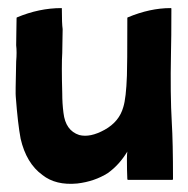

<svg xmlns="http://www.w3.org/2000/svg" viewBox="-20 -443 466 475"><path d="M405 -140Q408 -91 408 0Q408 2 406 2H351H297Q295 2 295 0Q294 -21 294 -50Q294 -61 295 -68Q275 -35 247 -15Q214 6 171 11Q118 16 85 -10Q45 -39 31 -100Q24 -137 19 -204Q18 -208 20 -291Q22 -314 20 -331Q20 -340 20.5 -367Q21 -394 21 -398Q21 -400 22 -400Q77 -423 132 -423Q133 -423 133 -422Q133 -384 135 -371Q135 -364 134.5 -342Q134 -320 134 -312Q132 -283 134 -212Q134 -187 137 -164Q142 -120 176 -109Q203 -102 239 -122Q275 -142 285 -178Q292 -200 294 -256Q295 -277 295 -398Q295 -400 296 -400Q351 -423 402 -423Q404 -423 404 -422Q404 -347 403 -311Q401 -209 405 -140Z"/></svg>

Font: Tovari Sans
Style: Bold
Weight: 700
Designer: Verneri Kontto, Denis Ignatov
Foundry: Verneri Kontto
Version: Version 1.10 May 7, 2019